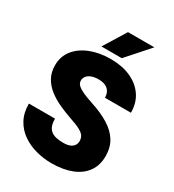

<svg xmlns="http://www.w3.org/2000/svg" viewBox="-216 -1038 1061 1169"><g transform="rotate(30 314.5 -453.0)"><path d="M330.6 9.8Q274.9 9.8 221.4 -4.4Q168 -18.6 124.8 -48.3Q81.5 -78.1 55.9 -124.8Q30.3 -171.4 30.3 -236.3H213.9Q213.9 -207 220.9 -187.5Q228 -168 242.7 -156Q257.3 -144 279.3 -138.9Q301.3 -133.8 330.6 -133.8Q360.8 -133.8 378.7 -142.1Q396.5 -150.4 404.3 -163.6Q412.1 -176.8 412.1 -191.4Q412.1 -210.4 404.1 -225.1Q396 -239.7 370.8 -254.2Q345.7 -268.6 294.4 -285.6Q248.5 -301.3 205.1 -321.3Q161.6 -341.3 127 -368.4Q92.3 -395.5 71.8 -432.4Q51.3 -469.2 51.3 -518.6Q51.3 -581.1 87.4 -626.2Q123.5 -671.4 186 -696Q248.5 -720.7 328.1 -720.7Q406.7 -720.7 467 -694.1Q527.3 -667.5 561.8 -617.7Q596.2 -567.9 596.2 -498.5H413.6Q413.6 -521.5 404.1 -539.1Q394.5 -556.6 374.8 -566.4Q355 -576.2 324.2 -576.2Q294.4 -576.2 274.2 -567.9Q253.9 -559.6 243.9 -546.1Q233.9 -532.7 233.9 -516.1Q233.9 -497.1 249.5 -482.9Q265.1 -468.8 293 -456.5Q320.8 -444.3 357.4 -432.1Q433.6 -407.7 486.6 -375.2Q539.6 -342.8 567.4 -298.1Q595.2 -253.4 595.2 -192.4Q595.2 -127.4 562.7 -82.3Q530.3 -37.1 470.7 -13.7Q411.1 9.8 330.6 9.8ZM335.4 -914.6H520.5L381.8 -758.3H238.8Z"/></g></svg>

Font: Heebo Black
Style: Regular
Weight: 900
Designer: Oded Ezer
Foundry: Ezer Type House
Version: Version 3.100